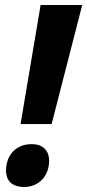

<svg xmlns="http://www.w3.org/2000/svg" viewBox="-20 -734 348 766"><path d="M62 -239H186L308 -714H142ZM77 12C132 12 176 -29 176 -93C176 -134 150 -159 107 -159C37 -159 4 -108 4 -53C4 -16 25 12 77 12Z"/></svg>

Font: Noto Sans Display SemiCondensed Extra
Style: Italic
Weight: 800
Width: 4
Italic angle: -12°
Designer: Monotype Design Team
Foundry: Monotype Imaging Inc.
Version: Version 1.900